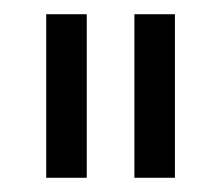

<svg xmlns="http://www.w3.org/2000/svg" viewBox="-20 -701 311 270"><path d="M226 -451H169V-681H226ZM102 -451H45V-681H102Z"/></svg>

Font: Hind Vadodara Light
Style: Regular
Weight: 300
Designer: Hitesh Malaviya
Foundry: Indian Type Foundry
Version: Version 1.000;PS 1.0;hotconv 1.0.86;makeotf.lib2.5.63406; tt